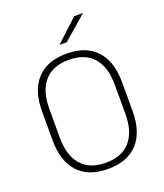

<svg xmlns="http://www.w3.org/2000/svg" viewBox="-151 -923 879 1032"><g transform="rotate(-20 288.5 -407.0)"><path d="M288.5 10Q177 10 118.2 -54Q59.5 -118 59.5 -237V-402Q59.5 -521 118.2 -585Q177 -649 288.5 -649Q400 -649 458.8 -585Q517.5 -521 517.5 -402V-237Q517.5 -118 458.8 -54Q400 10 288.5 10ZM288.5 -25.5Q381 -25.5 428.5 -80.2Q476 -135 476 -236V-403.5Q476 -504.5 428.5 -559Q381 -613.5 288.5 -613.5Q196.5 -613.5 148.8 -559Q101 -504.5 101 -403.5V-236Q101 -135 148.8 -80.2Q196.5 -25.5 288.5 -25.5ZM397 -824H446V-823L311.5 -706H270.5V-706.5Z"/></g></svg>

Font: Anek Telugu ExtraLight
Style: Regular
Weight: 250
Version: Version 1.003